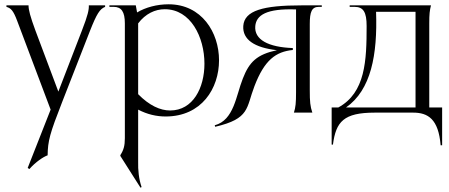

<svg xmlns="http://www.w3.org/2000/svg" viewBox="-20 -525 2091 895"><path d="M117 263C146 230 182 206 202 199C203 132 212 98 270 -50L399 -380C431 -461 445 -483 470 -493V-500H394C395 -480 390 -455 362 -383L252 -98L145 -383C121 -448 113 -479 113 -500H10V-493C31 -487 42 -476 60 -428L216 -14L109 258Z M624 229V-14C666 8 709 18 752 18C920 18 1001 -113 1001 -244C1001 -374 920 -505 766 -505C712 -505 659 -491 619 -467L613 -500H490V-493H510C546 -493 562 -470 562 -416V119C562 155 556 175 541 198V202L635 350L640 347C627 309 623 267 624 229ZM933 -228C933 -116 880 -10 773 -10C727 -10 676 -33 624 -86V-416C658 -461 703 -482 748 -482C869 -482 933 -352 933 -228Z M1424 -105V-413C1424 -469 1433 -493 1466 -493H1480V-500H1385C1207 -500 1119 -476 1114 -404C1110 -341 1165 -303 1271 -291C1177 -271 1142 -236 1112 -159C1080 -79 1071 35 981 59L983 66C1146 28 1127 -22 1166 -123C1213 -246 1266 -284 1345 -292V-301C1231 -305 1164 -340 1170 -404C1175 -454 1221 -486 1360 -481V-95C1360 -45 1358 -25 1350 0H1436C1426 -30 1424 -50 1424 -105Z M1917 -24H1593C1710 -106 1740 -270 1733 -470H1917ZM1526 149H1532C1546 42 1582 0 1727 0H1906C1975 0 2024 30 2034 152H2041V-24H1981V-416C1981 -460 1983 -476 1989 -500H1610V-493H1633C1674 -493 1689 -468 1689 -404C1689 -244 1684 -93 1557 -24H1526Z"/></svg>

Font: Sinistre
Style: Regular
Weight: 400
Designer: Jules Durand
Foundry: Collletttivo
Version: Version 69.420;Glyphs 3.2 (3217)